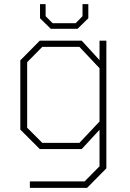

<svg xmlns="http://www.w3.org/2000/svg" viewBox="-20 -719 626 926"><path d="M225 -580 173 -631V-699H200V-641L234 -607H345L378 -641V-699H406V-631L354 -580ZM124 187V156H388L460 83V-93L374 0H172L78 -94V-428L172 -523H374L460 -429V-523H493V93L400 187ZM363 -30 460 -133V-390L363 -493H184L111 -419V-103L184 -30Z"/></svg>

Font: Tomorrow ExtraLight
Style: Regular
Weight: 275
Designer: Tony de Marco, Monica Rizzolli
Foundry: Just in Type
Version: Version 2.002